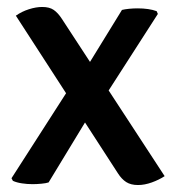

<svg xmlns="http://www.w3.org/2000/svg" viewBox="-20 -523 503 551"><path d="M25.5 -478Q42.5 -490 63 -496.5Q83.5 -503 101 -503Q122 -503 134.2 -494.5Q146.5 -486 157.5 -469L452.5 -17.5Q436.5 -7 415.8 0.5Q395 8 376 8Q355.5 8 342.2 -0.5Q329 -9 318.5 -25.5ZM330 -494.5Q338 -496.5 350.5 -497.8Q363 -499 374.5 -499Q391 -499 404.8 -497Q418.5 -495 429.5 -491L433 -483L274.5 -236.5L245.5 -207L119.5 0.5Q112 3 98.8 4.2Q85.5 5.5 73.5 5.5Q58 5.5 43 3.2Q28 1 17 -4L13 -11.5L187 -282.5L219 -314Z"/></svg>

Font: Signika Negative Light Medium
Style: Regular
Weight: 500
Version: Version 2.001